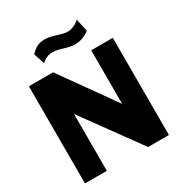

<svg xmlns="http://www.w3.org/2000/svg" viewBox="-218 -1118 1195 1270"><g transform="rotate(-30 380.0 -482.5)"><path d="M536 -742V-333L245 -742H60V0H227V-434L542 0H701V-742ZM576 -870 554 -965C533 -946 501 -926 463 -926C416 -926 364 -959 303 -959C250 -959 223 -934 196 -908L223 -824C253 -849 273 -859 308 -859C363 -859 406 -829 464 -829C511 -829 553 -849 576 -870Z"/></g></svg>

Font: Bisquit Text
Style: Bold
Weight: 800
Version: Version 1.004;Glyphs 3.2.3 (3260)